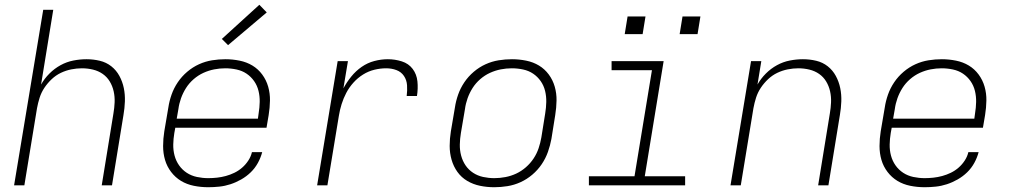

<svg xmlns="http://www.w3.org/2000/svg" viewBox="-20 -776 4240 804"><path d="M39 0 161 -735H203L152 -422Q166 -447 187 -468Q208 -489 233.5 -503Q259 -517 287 -522.5Q315 -528 342 -528Q371 -528 398 -521.5Q425 -515 446 -498.5Q467 -482 480 -458Q493 -434 498.5 -407Q504 -380 503 -351.5Q502 -323 497 -294L449 0H406L455 -301Q459 -324 460 -347.5Q461 -371 456 -393.5Q451 -416 439.5 -435Q428 -454 410 -466.5Q392 -479 369.5 -484.5Q347 -490 323 -490Q301 -490 278.5 -485.5Q256 -481 235 -471Q214 -461 196.5 -444.5Q179 -428 166 -408.5Q153 -389 146 -367Q139 -345 135 -323L82 0Z M852 8Q821 8 791.5 2Q762 -4 738 -18.5Q714 -33 696.5 -56Q679 -79 671 -106.5Q663 -134 663 -164.5Q663 -195 668 -226L685 -326Q689 -353 698.5 -380Q708 -407 724.5 -431.5Q741 -456 764 -475.5Q787 -495 813.5 -507Q840 -519 868 -523.5Q896 -528 924 -528Q924 -528 924 -528Q924 -528 924 -528Q954 -528 983.5 -522Q1013 -516 1037 -501.5Q1061 -487 1078 -464Q1095 -441 1103 -413Q1111 -385 1110.5 -355Q1110 -325 1105 -294L1096 -241H714L710 -219Q706 -195 705.5 -171Q705 -147 711 -124.5Q717 -102 730 -83.5Q743 -65 762 -52.5Q781 -40 804.5 -35Q828 -30 852 -30Q870 -30 888.5 -32Q907 -34 925.5 -39Q944 -44 961.5 -52.5Q979 -61 994 -74Q1009 -87 1020 -104Q1031 -121 1035 -139H1078Q1072 -116 1060 -94Q1048 -72 1030 -54.5Q1012 -37 990 -24.5Q968 -12 945 -4.5Q922 3 898.5 5.5Q875 8 852 8ZM1060 -279 1063 -301Q1067 -325 1067.5 -349Q1068 -373 1062.5 -395.5Q1057 -418 1044 -436.5Q1031 -455 1012.5 -467.5Q994 -480 970.5 -485Q947 -490 923 -490Q900 -490 877 -485.5Q854 -481 832 -471Q810 -461 791 -444.5Q772 -428 759 -407.5Q746 -387 738 -364.5Q730 -342 727 -319L720 -279ZM935 -587 909 -613 1066 -756 1097 -724Z M1308 0 1394 -520H1437L1418 -406Q1432 -432 1451 -455.5Q1470 -479 1494.5 -496Q1519 -513 1547.5 -520.5Q1576 -528 1604 -528Q1634 -528 1662.5 -519Q1691 -510 1708 -487.5Q1725 -465 1728 -435Q1731 -405 1726 -374H1683Q1686 -397 1684.5 -419Q1683 -441 1671.5 -458Q1660 -475 1640 -482.5Q1620 -490 1597 -490Q1573 -490 1548 -484Q1523 -478 1500.5 -464Q1478 -450 1460 -430Q1442 -410 1430 -387Q1418 -364 1410.5 -340Q1403 -316 1399 -291L1351 0Z M2050 8Q2050 8 2050 8Q2050 8 2050 8H2049Q2019 8 1990 2Q1961 -4 1936.5 -18.5Q1912 -33 1895.5 -56Q1879 -79 1871 -107Q1863 -135 1863 -165Q1863 -195 1868 -226L1885 -326Q1889 -353 1898.5 -380Q1908 -407 1924.5 -431.5Q1941 -456 1964 -475.5Q1987 -495 2013.5 -507Q2040 -519 2068 -523.5Q2096 -528 2124 -528Q2124 -528 2124 -528Q2124 -528 2124 -528Q2154 -528 2183.5 -522Q2213 -516 2237 -501.5Q2261 -487 2278 -464Q2295 -441 2303 -413Q2311 -385 2310.5 -355Q2310 -325 2305 -294L2289 -194Q2284 -167 2274.5 -140Q2265 -113 2248.5 -88.5Q2232 -64 2209 -44.5Q2186 -25 2159.5 -13Q2133 -1 2105 3.5Q2077 8 2050 8ZM2050 -30Q2073 -30 2096.5 -34.5Q2120 -39 2141.5 -49Q2163 -59 2182 -75.5Q2201 -92 2214.5 -112.5Q2228 -133 2235.5 -155.5Q2243 -178 2247 -201L2263 -301Q2267 -325 2267.5 -349Q2268 -373 2262.5 -395.5Q2257 -418 2244 -436.5Q2231 -455 2212.5 -467.5Q2194 -480 2170.5 -485Q2147 -490 2123 -490Q2100 -490 2077 -485.5Q2054 -481 2032 -471Q2010 -461 1991 -444.5Q1972 -428 1959 -407.5Q1946 -387 1938 -364.5Q1930 -342 1927 -319L1910 -219Q1906 -195 1905.5 -171Q1905 -147 1911 -124.5Q1917 -102 1929.5 -83.5Q1942 -65 1961 -52.5Q1980 -40 2003 -35Q2026 -30 2050 -30Z M2446 0V-38H2637L2710 -482H2541V-520H2759L2680 -38H2849V0ZM2826 -633 2838 -707H2913L2901 -633ZM2596 -633 2608 -707H2683L2671 -633Z M3039 0 3125 -520H3168L3152 -422Q3166 -447 3187 -468Q3208 -489 3233.5 -503Q3259 -517 3287 -522.5Q3315 -528 3342 -528Q3371 -528 3398 -521.5Q3425 -515 3446 -498.5Q3467 -482 3480 -458Q3493 -434 3498.5 -407Q3504 -380 3503 -351.5Q3502 -323 3497 -294L3449 0H3406L3455 -301Q3459 -324 3460 -347.5Q3461 -371 3456 -393.5Q3451 -416 3439.5 -435Q3428 -454 3410 -466.5Q3392 -479 3369.5 -484.5Q3347 -490 3323 -490Q3301 -490 3278.5 -485.5Q3256 -481 3235 -471Q3214 -461 3196.5 -444.5Q3179 -428 3166 -408.5Q3153 -389 3146 -367Q3139 -345 3135 -323L3082 0Z M3852 8Q3821 8 3791.5 2Q3762 -4 3738 -18.5Q3714 -33 3696.5 -56Q3679 -79 3671 -106.5Q3663 -134 3663 -164.5Q3663 -195 3668 -226L3685 -326Q3689 -353 3698.5 -380Q3708 -407 3724.5 -431.5Q3741 -456 3764 -475.5Q3787 -495 3813.5 -507Q3840 -519 3868 -523.5Q3896 -528 3924 -528Q3924 -528 3924 -528Q3924 -528 3924 -528Q3954 -528 3983.5 -522Q4013 -516 4037 -501.5Q4061 -487 4078 -464Q4095 -441 4103 -413Q4111 -385 4110.5 -355Q4110 -325 4105 -294L4096 -241H3714L3710 -219Q3706 -195 3705.5 -171Q3705 -147 3711 -124.5Q3717 -102 3730 -83.5Q3743 -65 3762 -52.5Q3781 -40 3804.5 -35Q3828 -30 3852 -30Q3870 -30 3888.5 -32Q3907 -34 3925.5 -39Q3944 -44 3961.5 -52.5Q3979 -61 3994 -74Q4009 -87 4020 -104Q4031 -121 4035 -139H4078Q4072 -116 4060 -94Q4048 -72 4030 -54.5Q4012 -37 3990 -24.5Q3968 -12 3945 -4.5Q3922 3 3898.5 5.5Q3875 8 3852 8ZM4060 -279 4063 -301Q4067 -325 4067.5 -349Q4068 -373 4062.5 -395.5Q4057 -418 4044 -436.5Q4031 -455 4012.5 -467.5Q3994 -480 3970.5 -485Q3947 -490 3923 -490Q3900 -490 3877 -485.5Q3854 -481 3832 -471Q3810 -461 3791 -444.5Q3772 -428 3759 -407.5Q3746 -387 3738 -364.5Q3730 -342 3727 -319L3720 -279Z"/></svg>

Font: Iosevka SS04 XLt Ex Obl
Style: Regular
Weight: 200
Width: 7
Italic angle: -9°
Monospace: yes
Designer: Belleve Invis
Foundry: Belleve Invis
Version: Version 19.0.0; ttfautohint (v1.8.4)